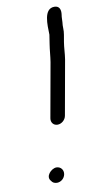

<svg xmlns="http://www.w3.org/2000/svg" viewBox="-84 -740 397 793"><g transform="rotate(-10 114.5 -343.0)"><path d="M164 -592 158 -553C154 -528 153 -505 149 -480L108 -251C105 -234 116 -220 133 -220C150 -220 166 -234 169 -251L210 -480C214 -505 214 -528 218 -552L223 -581C227 -601 223 -615 226 -634C227 -645 226 -653 228 -664C231 -684 226 -702 204 -702C158 -702 163 -633 164 -592ZM66 4C70 11 78 16 89 16C106 16 121 3 124 -14C127 -32 115 -47 97 -47C76 -47 46 -17 66 4Z"/></g></svg>

Font: Blanket
Style: Obl
Weight: 400
Foundry: Cannot Into Space Fonts
Version: Version 0.9